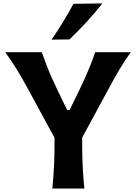

<svg xmlns="http://www.w3.org/2000/svg" viewBox="-20 -1084 791 1104"><path d="M281.2 0Q287.1 -64 290.3 -123.5Q293.5 -183.1 293.5 -256.8V-292L132.8 -587.4Q106.4 -635.7 78.9 -680.9Q51.3 -726.1 10.3 -783.7H220.2Q237.3 -735.8 250.5 -701.9Q263.7 -668 277.3 -637.7Q291 -607.4 308.6 -570.3L366.2 -450.7H379.9L436.5 -566.9Q455.1 -605.5 469.2 -636.7Q483.4 -668 497.1 -702.1Q510.7 -736.3 527.3 -783.7H731.9Q696.3 -734.4 667 -684.6Q637.7 -634.8 612.3 -587.9L452.6 -293V-256.8Q452.6 -183.1 455.6 -123.5Q458.5 -64 465.3 0ZM276.4 -856Q346.2 -957.5 402.3 -1062L568.4 -1064.5Q527.3 -1011.2 479.5 -959.5Q431.6 -907.7 379.9 -857.4Z"/></svg>

Font: Pinar DS4-SemiBold
Style: Regular
Weight: 600
Designer: Amin Abedi
Version: Version 2.000